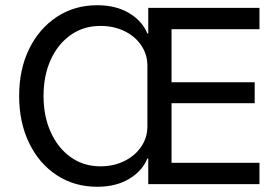

<svg xmlns="http://www.w3.org/2000/svg" viewBox="-20 -705 1063 735"><path d="M352.5 10Q265 10 197.5 -34.2Q130 -78.3 91.7 -157.1Q53.3 -235.8 53.3 -337.5Q53.3 -440 91.7 -517.9Q130 -595.8 197.5 -640.4Q265 -685 352.5 -685Q424.2 -685 474.6 -654.6Q525 -624.2 544.2 -576.7H547.5V-675H973.3V-593.3H636.7V-390H955V-310H636.7V-81.7H973.3V0H547.5V-98.3H544.2Q525 -50.8 474.6 -20.4Q424.2 10 352.5 10ZM364.2 -68.3Q415.8 -68.3 456.7 -88.8Q497.5 -109.2 520.8 -143.8Q544.2 -178.3 544.2 -220.8V-453.3Q544.2 -496.7 520.8 -531.2Q497.5 -565.8 456.7 -585.8Q415.8 -605.8 364.2 -605.8Q300 -605.8 250.8 -571.2Q201.7 -536.7 174.2 -476.3Q146.7 -415.8 146.7 -337.5Q146.7 -260 174.2 -199.2Q201.7 -138.3 250.8 -103.3Q300 -68.3 364.2 -68.3Z"/></svg>

Font: Funnel Sans
Style: Regular
Weight: 400
Designer: NORD ID, Kristian Moeller
Foundry: Dicotype
Version: Version 1.000